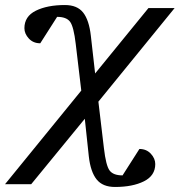

<svg xmlns="http://www.w3.org/2000/svg" viewBox="-50 -514 714 763"><path d="M644 -482 341 -110 363 75Q371 144 385.5 163.5Q400 183 437 183L504 78Q532 78 549.5 97Q567 116 567 138Q567 184 522 206.5Q477 229 407 229Q358 229 334 199Q310 169 303 108L287 -42L74 218H-30L273 -154L251 -339Q243 -408 228.5 -427.5Q214 -447 177 -447L110 -342Q82 -342 64.5 -361Q47 -380 47 -402Q47 -449 92.5 -471.5Q138 -494 208 -494Q257 -494 280.5 -464Q304 -434 311 -372L328 -222L540 -482Z"/></svg>

Font: Veleka
Style: Italic
Weight: 400
Italic angle: -12°
Designer: Stefan Peev, Context Ltd, 2016; SIL International, 1997-2014.
Foundry: Stefan Peev, Context Ltd, 2016
Version: Version 1.000